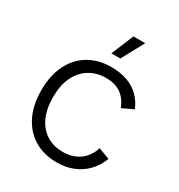

<svg xmlns="http://www.w3.org/2000/svg" viewBox="-209 -1040 1105 1187"><g transform="rotate(30 343.0 -446.0)"><path d="M640 -169Q619 -113 580 -72.5Q541 -32 488.5 -11Q436 10 374 10Q280 10 211.5 -31.5Q143 -73 105.5 -149Q68 -225 68 -330Q68 -435 105.5 -511Q143 -587 211.5 -628.5Q280 -670 372 -670Q436 -670 486 -652.5Q536 -635 571.5 -600.5Q607 -566 628 -516L549 -479Q527 -536 485.5 -565.5Q444 -595 378 -595Q311 -595 260 -563.5Q209 -532 180.5 -473Q152 -414 152 -330Q152 -247 179 -187.5Q206 -128 256 -96.5Q306 -65 374 -65Q440 -65 489 -98.5Q538 -132 560 -199ZM395 -902H479L393 -743H329Z"/></g></svg>

Font: Work Sans
Style: Regular
Weight: 400
Designer: Wei Huang
Foundry: Wei Huang
Version: Version 2.006; ttfautohint (v1.8.1.43-b0c9)